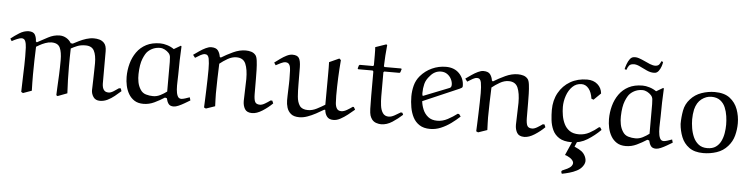

<svg xmlns="http://www.w3.org/2000/svg" viewBox="-62 -949 5822 1487"><g transform="rotate(5 2849.0 -205.5)"><path d="M393 10 383 4Q383 -12 385.5 -55Q388 -98 390.5 -155Q393 -212 393 -269Q393 -331 377 -365.5Q361 -400 311 -400Q288 -400 262.5 -390.5Q237 -381 218 -370Q199 -359 194 -356Q192 -302 190.5 -248Q189 -194 189 -139Q189 -108 189.5 -76.5Q190 -45 191 -14L124 10L110 2Q111 -67 114 -136Q117 -205 117 -273Q117 -311 115.5 -342.5Q114 -374 106 -393Q98 -412 77 -412Q65 -412 42 -402.5Q19 -393 2 -383L-10 -402Q20 -426 55 -448Q90 -470 127 -471Q165 -471 177 -448Q189 -425 189 -397L197 -391Q236 -412 280 -435.5Q324 -459 369 -459Q397 -459 421 -445Q445 -431 459 -407L475 -405Q494 -415 520 -428Q546 -441 576 -450.5Q606 -460 635 -460Q657 -460 677.5 -454.5Q698 -449 714 -433Q734 -413 734 -368Q734 -323 734 -248V-117Q734 -104 737.5 -88.5Q741 -73 752 -62.5Q763 -52 785 -52Q801 -52 822.5 -65.5Q844 -79 862 -92H876L883 -71Q861 -51 835 -30Q809 -9 781 4.5Q753 18 723 18Q688 18 671.5 -6.5Q655 -31 655 -59Q655 -65 656 -88Q657 -111 657.5 -142.5Q658 -174 659 -207.5Q660 -241 660 -269Q660 -331 642 -365.5Q624 -400 575 -400Q538 -400 511 -389Q484 -378 463 -366Q462 -332 461.5 -297.5Q461 -263 461 -228Q461 -122 467 -18Z M1151 -466Q1175 -466 1204.5 -457Q1234 -448 1258 -431L1311 -462L1316 -457Q1310 -348 1310 -239Q1310 -216 1308.5 -184Q1307 -152 1309 -122Q1311 -92 1320 -72Q1329 -52 1349 -52Q1360 -52 1379 -58Q1398 -64 1414 -70L1421 -46Q1401 -34 1378 -20.5Q1355 -7 1333 2.5Q1311 12 1295 12Q1267 12 1255 -5Q1243 -22 1238 -47L1223 -51Q1186 -27 1145 -7.5Q1104 12 1060 12Q1018 12 990 -6Q962 -24 945 -53Q928 -82 920.5 -116.5Q913 -151 913 -185Q913 -238 926.5 -288Q940 -338 968.5 -378.5Q997 -419 1042 -442.5Q1087 -466 1151 -466ZM1130 -54Q1159 -54 1186.5 -68Q1214 -82 1236 -99V-329Q1236 -349 1234 -367Q1232 -385 1220 -398Q1207 -412 1189 -421.5Q1171 -431 1152 -431Q1097 -431 1057 -393Q1040 -377 1022.5 -334Q1005 -291 1003 -215Q1002 -184 1008 -152.5Q1014 -121 1031 -95Q1047 -70 1074.5 -62Q1102 -54 1130 -54Z M1616 -18 1546 6 1531 -1Q1532 -20 1533.5 -57Q1535 -94 1536.5 -138.5Q1538 -183 1539 -225.5Q1540 -268 1540 -298Q1540 -348 1534 -380.5Q1528 -413 1503 -413Q1487 -413 1468.5 -402.5Q1450 -392 1428 -378L1411 -400Q1432 -415 1456 -431.5Q1480 -448 1504 -459.5Q1528 -471 1546 -471Q1584 -471 1599 -451Q1614 -431 1618 -403L1626 -397Q1668 -423 1717.5 -446Q1767 -469 1815 -469Q1837 -469 1857.5 -463Q1878 -457 1892 -440Q1902 -428 1906 -396.5Q1910 -365 1911 -326.5Q1912 -288 1912 -256Q1912 -181 1912.5 -138Q1913 -95 1922.5 -77.5Q1932 -60 1960 -60Q1977 -60 1999 -73Q2021 -86 2040 -100H2053L2062 -79Q2028 -45 1984.5 -17.5Q1941 10 1905 10Q1864 10 1848.5 -16Q1833 -42 1833 -78L1838 -249Q1838 -324 1819.5 -367Q1801 -410 1748 -410Q1714 -410 1680 -390.5Q1646 -371 1619 -349Q1617 -295 1615 -233Q1613 -171 1613 -116Q1613 -95 1614 -71.5Q1615 -48 1616 -18Z M2679 -107 2687 -105 2698 -86Q2675 -66 2647 -44Q2619 -22 2591 -7Q2563 8 2537 8Q2503 8 2487 -12.5Q2471 -33 2468 -64L2460 -65Q2432 -48 2399.5 -30.5Q2367 -13 2334.5 -1.5Q2302 10 2272 10Q2229 10 2206.5 -9Q2184 -28 2175.5 -56Q2167 -84 2167 -112Q2167 -124 2167.5 -147Q2168 -170 2169 -195Q2170 -220 2170.5 -242Q2171 -264 2171 -275Q2171 -321 2169.5 -344.5Q2168 -368 2164.5 -378.5Q2161 -389 2154 -396Q2146 -405 2126 -405Q2116 -405 2094 -395Q2072 -385 2055 -375L2042 -395Q2062 -410 2085.5 -427Q2109 -444 2133 -456Q2157 -468 2178 -468Q2216 -468 2229 -447Q2242 -426 2243 -377.5Q2244 -329 2244 -244Q2244 -193 2247.5 -149Q2251 -105 2269.5 -78Q2288 -51 2334 -51Q2368 -51 2402 -68.5Q2436 -86 2465 -104Q2465 -153 2465.5 -214.5Q2466 -276 2466 -329Q2466 -364 2466 -391.5Q2466 -419 2465 -435L2542 -470L2555 -459Q2543 -320 2543 -181Q2543 -151 2545 -124.5Q2547 -98 2557.5 -81.5Q2568 -65 2592 -65Q2612 -65 2636 -79Q2660 -93 2679 -107Z M2811 -582 2895 -611 2902 -606Q2898 -563 2895 -523.5Q2892 -484 2891 -440L2897 -435H3025L3030 -431L3022 -405L3016 -400H2897L2891 -394V-205Q2891 -170 2895.5 -135Q2900 -100 2915.5 -77.5Q2931 -55 2962 -55Q2981 -55 3006 -68.5Q3031 -82 3053 -96L3065 -94L3072 -79Q3038 -47 2995 -19Q2952 9 2908 9Q2891 9 2870.5 2.5Q2850 -4 2836 -22Q2826 -36 2821 -52Q2816 -68 2814.5 -102Q2813 -136 2813 -203V-393L2807 -400H2695L2690 -405L2697 -429L2703 -435H2807L2813 -441Q2813 -479 2813 -521Q2813 -563 2811 -582Z M3513 -340Q3513 -331 3506.5 -327Q3500 -323 3492 -319L3210 -197Q3213 -166 3226.5 -133Q3240 -100 3267.5 -78Q3295 -56 3339 -56Q3380 -56 3419.5 -77Q3459 -98 3493 -124L3504 -122L3517 -104Q3486 -75 3449.5 -48.5Q3413 -22 3372.5 -5Q3332 12 3289 12Q3239 12 3206.5 -9Q3174 -30 3156 -64.5Q3138 -99 3130.5 -141.5Q3123 -184 3123 -226Q3123 -270 3134 -312Q3145 -354 3174 -388Q3211 -431 3262.5 -454.5Q3314 -478 3371 -478Q3436 -478 3474.5 -438Q3513 -398 3513 -340ZM3336 -438Q3311 -438 3289.5 -427Q3268 -416 3252 -396Q3223 -365 3214.5 -331Q3206 -297 3206 -260Q3206 -256 3206.5 -251.5Q3207 -247 3208 -242L3212 -238L3414 -318Q3419 -320 3423 -326Q3427 -332 3427 -344Q3427 -365 3416 -387Q3405 -409 3384.5 -423.5Q3364 -438 3336 -438Z M3732 -18 3662 6 3647 -1Q3648 -20 3649.5 -57Q3651 -94 3652.5 -138.5Q3654 -183 3655 -225.5Q3656 -268 3656 -298Q3656 -348 3650 -380.5Q3644 -413 3619 -413Q3603 -413 3584.5 -402.5Q3566 -392 3544 -378L3527 -400Q3548 -415 3572 -431.5Q3596 -448 3620 -459.5Q3644 -471 3662 -471Q3700 -471 3715 -451Q3730 -431 3734 -403L3742 -397Q3784 -423 3833.5 -446Q3883 -469 3931 -469Q3953 -469 3973.5 -463Q3994 -457 4008 -440Q4018 -428 4022 -396.5Q4026 -365 4027 -326.5Q4028 -288 4028 -256Q4028 -181 4028.5 -138Q4029 -95 4038.5 -77.5Q4048 -60 4076 -60Q4093 -60 4115 -73Q4137 -86 4156 -100H4169L4178 -79Q4144 -45 4100.5 -17.5Q4057 10 4021 10Q3980 10 3964.5 -16Q3949 -42 3949 -78L3954 -249Q3954 -324 3935.5 -367Q3917 -410 3864 -410Q3830 -410 3796 -390.5Q3762 -371 3735 -349Q3733 -295 3731 -233Q3729 -171 3729 -116Q3729 -95 3730 -71.5Q3731 -48 3732 -18Z M4593 -116 4602 -114 4613 -96Q4567 -50 4511.5 -15.5Q4456 19 4389 19Q4328 19 4293 -3.5Q4258 -26 4241.5 -62Q4225 -98 4220.5 -139Q4216 -180 4216 -217Q4216 -292 4248.5 -350.5Q4281 -409 4338 -442Q4395 -475 4469 -475Q4518 -475 4549.5 -447.5Q4581 -420 4585 -377L4531 -324L4514 -330Q4507 -380 4484 -408Q4461 -436 4429 -436Q4387 -436 4358 -407.5Q4329 -379 4314 -335.5Q4299 -292 4299 -248Q4299 -216 4305 -181Q4311 -146 4326 -115.5Q4341 -85 4368.5 -66Q4396 -47 4440 -47Q4484 -47 4522 -67.5Q4560 -88 4593 -116ZM4348 122 4400 4H4436L4416 51Q4426 55 4450 67.5Q4474 80 4488 97Q4505 118 4509.5 144Q4514 170 4494 197Q4478 219 4451 233Q4424 247 4393.5 255.5Q4363 264 4336 269L4330 254L4335 244Q4355 236 4376 225.5Q4397 215 4407 202Q4421 183 4413 167Q4405 151 4386 139Q4367 127 4348 122Z M4901 -466Q4925 -466 4954.5 -457Q4984 -448 5008 -431L5061 -462L5066 -457Q5060 -348 5060 -239Q5060 -216 5058.5 -184Q5057 -152 5059 -122Q5061 -92 5070 -72Q5079 -52 5099 -52Q5110 -52 5129 -58Q5148 -64 5164 -70L5171 -46Q5151 -34 5128 -20.5Q5105 -7 5083 2.5Q5061 12 5045 12Q5017 12 5005 -5Q4993 -22 4988 -47L4973 -51Q4936 -27 4895 -7.5Q4854 12 4810 12Q4768 12 4740 -6Q4712 -24 4695 -53Q4678 -82 4670.5 -116.5Q4663 -151 4663 -185Q4663 -238 4676.5 -288Q4690 -338 4718.5 -378.5Q4747 -419 4792 -442.5Q4837 -466 4901 -466ZM4880 -54Q4909 -54 4936.5 -68Q4964 -82 4986 -99V-329Q4986 -349 4984 -367Q4982 -385 4970 -398Q4957 -412 4939 -421.5Q4921 -431 4902 -431Q4847 -431 4807 -393Q4790 -377 4772.5 -334Q4755 -291 4753 -215Q4752 -184 4758 -152.5Q4764 -121 4781 -95Q4797 -70 4824.5 -62Q4852 -54 4880 -54ZM4895 -658 4942 -637Q4953 -633 4964.5 -630Q4976 -627 4988 -628Q5006 -630 5014 -640Q5022 -650 5029 -667L5042 -662Q5041 -648 5034 -627.5Q5027 -607 5015 -591Q5003 -575 4987 -573Q4971 -571 4954.5 -574.5Q4938 -578 4923 -585L4860 -615Q4849 -620 4836 -623Q4823 -626 4810 -624Q4792 -622 4782.5 -611.5Q4773 -601 4764 -576L4750 -581Q4754 -599 4762 -621Q4770 -643 4782.5 -660Q4795 -677 4812 -679Q4832 -682 4854 -674.5Q4876 -667 4895 -658Z M5602 -59Q5567 -19 5516.5 -2.5Q5466 14 5413 14Q5344 14 5302.5 -16.5Q5261 -47 5242 -95Q5223 -143 5219 -196Q5219 -248 5228.5 -300Q5238 -352 5274 -391Q5309 -430 5359.5 -447.5Q5410 -465 5462 -465Q5536 -465 5579 -432Q5622 -399 5641 -347Q5660 -295 5660 -239Q5660 -190 5647.5 -143Q5635 -96 5602 -59ZM5439 -426Q5399 -426 5363 -399Q5327 -372 5313 -316Q5309 -297 5307 -278Q5305 -259 5305 -239Q5305 -208 5311 -171Q5317 -134 5331.5 -101.5Q5346 -69 5372.5 -48Q5399 -27 5440 -27Q5481 -27 5506.5 -45Q5532 -63 5546 -92Q5560 -121 5565.5 -155Q5571 -189 5571 -220Q5571 -251 5566 -286.5Q5561 -322 5547.5 -354Q5534 -386 5507.5 -406Q5481 -426 5439 -426Z"/></g></svg>

Font: Aref Ruqaa Ink
Style: Regular
Weight: 400
Designer: Abdullah Aref
Version: Version 1.005